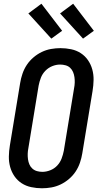

<svg xmlns="http://www.w3.org/2000/svg" viewBox="-20 -1001 540 1029"><path d="M205 8Q176 8 147.5 2Q119 -4 96 -19Q73 -34 57.5 -56.5Q42 -79 34.5 -106Q27 -133 27.5 -162.5Q28 -192 33 -222L88 -556Q92 -581 100.5 -606Q109 -631 123.5 -653Q138 -675 159 -693Q180 -711 204 -722.5Q228 -734 253.5 -738.5Q279 -743 304 -743Q333 -743 361.5 -737Q390 -731 413 -716Q436 -701 451.5 -678.5Q467 -656 474.5 -629Q482 -602 481.5 -572.5Q481 -543 476 -513L421 -179Q417 -154 408.5 -129Q400 -104 385.5 -82Q371 -60 350 -42Q329 -24 305 -12.5Q281 -1 255.5 3.5Q230 8 205 8ZM207 -80Q228 -80 249.5 -88.5Q271 -97 286.5 -113.5Q302 -130 310 -151Q318 -172 322 -193L377 -528Q380 -543 380.5 -558Q381 -573 379 -587.5Q377 -602 371.5 -615Q366 -628 356 -637.5Q346 -647 331.5 -651Q317 -655 302 -655Q281 -655 260 -646.5Q239 -638 223 -621.5Q207 -605 199 -584Q191 -563 187 -542L132 -207Q129 -192 128.5 -177Q128 -162 130 -147.5Q132 -133 137.5 -120Q143 -107 153.5 -97.5Q164 -88 178 -84Q192 -80 207 -80ZM425 -794 302 -929 372 -981 483 -836ZM255 -794 132 -929 202 -981 313 -836Z"/></svg>

Font: Iosevka SS04 Semibold Oblique
Style: Regular
Weight: 600
Italic angle: -9°
Monospace: yes
Designer: Belleve Invis
Foundry: Belleve Invis
Version: Version 19.0.0; ttfautohint (v1.8.4)